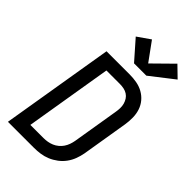

<svg xmlns="http://www.w3.org/2000/svg" viewBox="-290 -1085 1180 1180"><g transform="rotate(45 300.0 -494.5)"><path d="M29 0 151 -735H351Q383 -735 413.5 -729.5Q444 -724 470 -709.5Q496 -695 515 -672.5Q534 -650 543.5 -621.5Q553 -593 553.5 -561Q554 -529 549 -498L499 -195Q494 -168 484 -141Q474 -114 456.5 -90Q439 -66 415 -48Q391 -30 364.5 -19Q338 -8 310 -4Q282 0 255 0ZM255 -84Q272 -84 289.5 -87Q307 -90 323.5 -97Q340 -104 354.5 -116Q369 -128 379 -143Q389 -158 395 -175Q401 -192 404 -209L454 -512Q457 -529 457.5 -547Q458 -565 453.5 -581.5Q449 -598 440 -612Q431 -626 417 -635Q403 -644 386 -647.5Q369 -651 351 -651H234L140 -84ZM323 -802 214 -926 297 -984 385 -863 513 -989 583 -921 430 -802Z"/></g></svg>

Font: Iosevka Curly Medium Extended
Style: Italic
Weight: 500
Width: 7
Italic angle: -9°
Monospace: yes
Designer: Belleve Invis
Foundry: Belleve Invis
Version: Version 11.1.0; ttfautohint (v1.8.3)